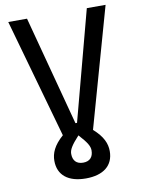

<svg xmlns="http://www.w3.org/2000/svg" viewBox="-99 -760 783 1053"><g transform="rotate(-10 293.0 -233.5)"><path d="M293 225.6C390.6 225.6 447.3 180.7 447.3 100.6C447.3 58.6 430.2 17.1 377 -29.8L564 -693.4H459.5L297.4 -83H288.6L126.5 -693.4H22L209 -29.8C155.8 17.1 138.7 58.6 138.7 100.6C138.7 180.7 195.3 225.6 293 225.6ZM236.3 79.1C236.3 56.2 249.5 33.2 293 -14.2C336.4 33.2 349.6 56.2 349.6 79.1C349.6 116.2 330.1 137.7 293 137.7C255.9 137.7 236.3 116.2 236.3 79.1Z"/></g></svg>

Font: CaskaydiaCove Nerd Font
Style: Regular
Weight: 400
Designer: Aaron Bell
Foundry: Saja Typeworks
Version: Version 2111.1;Nerd Fonts 2.3.3